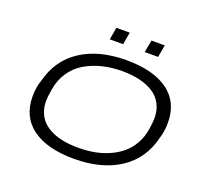

<svg xmlns="http://www.w3.org/2000/svg" viewBox="-146 -1046 1318 1232"><g transform="rotate(20 513.5 -429.5)"><path d="M431.2 -787.1 445.8 -871.1H537.1L522 -787.1ZM669.9 -787.1 685.1 -871.1H775.9L761.2 -787.1ZM477.1 12.2Q292.5 12.2 191.7 -61.5Q90.8 -135.3 90.8 -274.9Q90.8 -337.4 109.9 -391.1Q149.4 -541 272 -619.6Q394.5 -698.2 579.1 -698.2Q763.7 -698.2 864.3 -624.5Q964.8 -550.8 964.8 -411.1Q964.8 -351.6 949.2 -304.2Q912.6 -150.4 788.6 -69.1Q664.6 12.2 477.1 12.2ZM479 -64Q535.2 -64 586.4 -73.2Q637.7 -82.5 685.1 -103.3Q732.4 -124 769 -154.5Q805.7 -185.1 831.5 -230.5Q857.4 -275.9 866.2 -332Q874 -386.7 874 -408.2Q874 -463.9 851.8 -505.6Q829.6 -547.4 789.3 -572.8Q749 -598.1 695.8 -610.6Q642.6 -623 577.1 -623Q506.3 -623 443.6 -607.7Q380.9 -592.3 327.4 -561.3Q273.9 -530.3 237.8 -477.3Q201.7 -424.3 190.9 -355Q182.1 -300.8 182.1 -277.8Q182.1 -233.4 196.5 -197.5Q210.9 -161.6 237.1 -137Q263.2 -112.3 300.3 -95.7Q337.4 -79.1 381.8 -71.5Q426.3 -64 479 -64Z"/></g></svg>

Font: Archivo Expanded Light
Style: Italic
Weight: 300
Width: 7
Italic angle: -10°
Designer: Hector Gatti
Foundry: Omnibus-Type
Version: Version 2.001